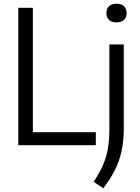

<svg xmlns="http://www.w3.org/2000/svg" viewBox="-20 -782 756 1034"><path d="M78.5 0V-740H157V-70H496V0ZM536.5 232 484 197Q514.5 152.5 533.2 110.2Q552 68 560.5 21Q569 -26 569 -85V-542.5H646.5V-90Q646.5 -24.5 635.2 29.2Q624 83 599.8 131.8Q575.5 180.5 536.5 232ZM607.5 -661.5Q581 -661.5 567 -675Q553 -688.5 553 -711.5Q553 -735 567 -748.5Q581 -762 607.5 -762Q634 -762 648 -748.5Q662 -735 662 -711.5Q662 -688.5 648 -675Q634 -661.5 607.5 -661.5Z"/></svg>

Font: Encode Sans SemiCondensed
Style: Regular
Weight: 400
Width: 4
Designer: Multiple Designers
Foundry: Impallari Type
Version: Version 3.002